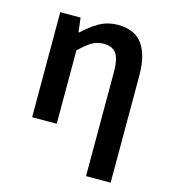

<svg xmlns="http://www.w3.org/2000/svg" viewBox="-105 -588 770 867"><g transform="rotate(15 280.0 -154.5)"><path d="M377 194V-293Q377 -354 359 -379Q341 -404 300 -404Q268 -404 243.5 -388.5Q219 -373 188 -343V0H73V-491H168L176 -425H180Q213 -457 252 -480Q291 -503 341 -503Q420 -503 456 -452Q492 -401 492 -308V194Z"/></g></svg>

Font: Source Sans 3 ExtraLight SemiBold
Style: Regular
Weight: 600
Version: Version 3.052;hotconv 1.1.0;makeotfexe 2.6.0